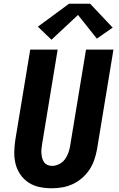

<svg xmlns="http://www.w3.org/2000/svg" viewBox="-20 -1001 640 1029"><path d="M258 8Q224 8 192 1.5Q160 -5 134 -22Q108 -39 90 -64.5Q72 -90 64 -120.5Q56 -151 56.5 -184.5Q57 -218 62 -251L142 -735H289L206 -231Q204 -218 202.5 -205Q201 -192 202 -179Q203 -166 206 -154Q209 -142 216 -132Q223 -122 234.5 -117Q246 -112 260 -112Q278 -112 297 -121.5Q316 -131 328 -147.5Q340 -164 346.5 -182.5Q353 -201 356 -220L441 -735H588L500 -201Q495 -173 485.5 -145Q476 -117 459.5 -92Q443 -67 420 -47Q397 -27 370 -14.5Q343 -2 314.5 3Q286 8 258 8ZM256 -788 183 -858 350 -981H463L584 -853L499 -794L398 -921Z"/></svg>

Font: Iosevka SS04 Heavy Extended
Style: Italic
Weight: 900
Width: 7
Italic angle: -9°
Monospace: yes
Designer: Belleve Invis
Foundry: Belleve Invis
Version: Version 19.0.0; ttfautohint (v1.8.4)